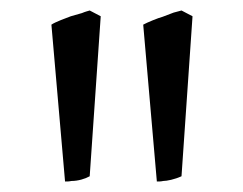

<svg xmlns="http://www.w3.org/2000/svg" viewBox="-20 -743 464 366"><path d="M326 -407 347 -712 326 -723C323 -722 318 -721 311 -719L290 -711C282 -709 260 -700 253 -696L279 -397C283 -397 287 -397 291 -398C298 -398 313 -401 326 -407ZM151 -407 172 -712 151 -723C148 -722 143 -721 136 -718L115 -712C107 -709 85 -701 78 -696L104 -397C108 -397 112 -397 116 -398C129 -398 142 -402 151 -407Z"/></svg>

Font: Temporarium
Style: Regular
Weight: 400
Version: Version 1.1